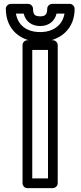

<svg xmlns="http://www.w3.org/2000/svg" viewBox="-20 -943 416 988"><path d="M227 -25H146V-686H227ZM252 25C263 25 277 15 277 0V-711C277 -722 267 -736 252 -736H120C109 -736 96 -726 96 -711V0C96 11 105 25 120 25ZM62 -873H102C112 -830 146 -809 187 -809C229 -809 262 -833 271 -873H312C304 -827 277 -801 241 -787C225 -781 207 -778 187 -778C116 -778 72 -814 62 -873ZM187 -728C212 -728 237 -732 259 -741C317 -763 364 -814 364 -898C364 -909 354 -923 339 -923H248C237 -923 223 -913 223 -898C223 -868 212 -859 187 -859C160 -859 150 -867 150 -898C150 -909 140 -923 125 -923H35C24 -923 10 -913 10 -898C10 -790 87 -728 187 -728Z"/></svg>

Font: Asimov
Style: NarOu
Weight: 500
Designer: Google
Version: Version 2.000980; 2014